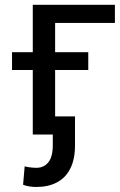

<svg xmlns="http://www.w3.org/2000/svg" viewBox="-20 -548 488 782"><path d="M339.5 -263H204.5V-74H285.5V43.5Q285.5 101.5 266 139.2Q246.5 177 211.2 195.2Q176 213.5 128 213.5Q97.5 213.5 74 204.5L80.5 129.5Q88.5 132 103.2 133.8Q118 135.5 128 135.5Q159 135.5 177 113Q195 90.5 195 43.5V0H113.5V-263H29V-335.5H113.5V-528.5H448V-454.5H204.5V-335.5H339.5Z"/></svg>

Font: Roberto Sans
Style: Regular
Weight: 400
Designer: Google (font) & Cristiano Sobral (main changes)
Version: Version 1.500; ttfautohint (v1.8.4.7-5d5b-dirty)